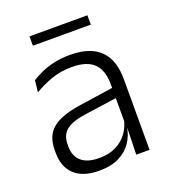

<svg xmlns="http://www.w3.org/2000/svg" viewBox="-121 -721 728 821"><g transform="rotate(-20 243.0 -311.0)"><path d="M362.5 0 365.5 -121.5 363 -131V-288.5V-321Q363 -384 331.2 -415.2Q299.5 -446.5 231.5 -446.5Q178.5 -446.5 135 -430.5Q91.5 -414.5 58.5 -394L64.5 -447.5Q82.5 -459 108 -470.8Q133.5 -482.5 166.8 -490.2Q200 -498 240 -498Q289 -498 323.8 -486Q358.5 -474 380.5 -451Q402.5 -428 412.8 -395.5Q423 -363 423 -322.5V0ZM191.5 10.5Q119 10.5 80.2 -24.5Q41.5 -59.5 41.5 -125V-138Q41.5 -202.5 81.2 -235.2Q121 -268 210 -281L373 -305L376 -259L217.5 -236.5Q155.5 -227.5 128.5 -205.8Q101.5 -184 101.5 -141.5V-132.5Q101.5 -87.5 129 -64Q156.5 -40.5 209.5 -40.5Q255 -40.5 287.2 -57Q319.5 -73.5 339.2 -101.2Q359 -129 365.5 -163.5L377.5 -120.5H365Q359 -86 338.8 -56Q318.5 -26 282.2 -7.8Q246 10.5 191.5 10.5ZM106.5 -589V-631.5H370V-589Z"/></g></svg>

Font: Anek Latin Light
Style: Regular
Weight: 300
Designer: Yesha Goshar
Foundry: Ek Type
Version: Version 1.003